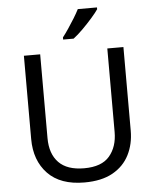

<svg xmlns="http://www.w3.org/2000/svg" viewBox="-62 -996 855 1057"><g transform="rotate(-5 365.5 -467.0)"><path d="M640 -252Q640 -178 610 -118.5Q580 -59 518.5 -24.5Q457 10 362 10Q229 10 159.5 -62.5Q90 -135 90 -254V-714H180V-251Q180 -164 226.5 -116Q273 -68 367 -68Q464 -68 507.5 -119.5Q551 -171 551 -252V-714H640ZM514 -934Q502 -916 477 -887.5Q452 -859 423.5 -830.5Q395 -802 371 -784H313V-796Q328 -815 345.5 -841Q363 -867 380 -894.5Q397 -922 408 -944H514Z"/></g></svg>

Font: Noto Sans Cypro Minoan
Style: Regular
Weight: 400
Designer: David Williams
Foundry: David Williams
Version: Version 1.503; ttfautohint (v1.8.4.7-5d5b)